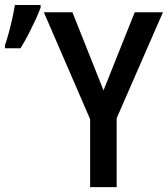

<svg xmlns="http://www.w3.org/2000/svg" viewBox="-179 -764 685 784"><path d="M189 0V-277.3L0 -713.9H116.7L243.7 -395L371.1 -713.9H486.3L297.4 -281.2V0ZM-158.7 -566.9V-579.6Q-150.9 -601.6 -143.1 -630.4Q-135.3 -659.2 -128.7 -689Q-122.1 -718.8 -118.2 -743.7H-13.2V-732.9Q-21.5 -710 -34.4 -682.1Q-47.4 -654.3 -62.5 -625Q-77.6 -595.7 -95.2 -566.9Z"/></svg>

Font: Open Sans
Style: Regular
Weight: 600
Width: 3
Foundry: Ascender Corporation
Version: Version 1.000